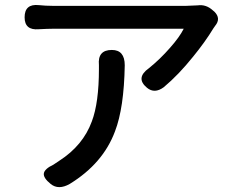

<svg xmlns="http://www.w3.org/2000/svg" viewBox="-20 -743 952 788"><path d="M188 12Q157 -13 160 -31.5Q163 -50 199 -67Q215 -77 223 -83Q321 -146 357 -245Q386 -322 386 -460Q386 -468 386 -476Q380 -538 439 -538Q492 -538 492 -475Q489 -300 452 -204Q403 -72 266 12Q220 38 188 12ZM583 -383Q535 -423 591 -463Q637 -500 678 -547Q717 -591 734 -625H196Q177 -625 139 -623Q81 -618 81 -672Q81 -728 139 -722Q168 -719 196 -719H470H744Q757 -719 791 -721Q826 -726 854 -700L860 -695Q888 -667 863 -637Q860 -633 856 -627Q822 -571 773 -511Q713 -436 652 -385Q614 -357 583 -383Z"/></svg>

Font: GenSenRounded TW M
Style: Regular
Weight: 500
Version: Version 1.501;PS 1;hotconv 16.6.51;makeotf.lib2.5.65220